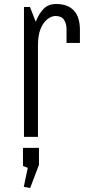

<svg xmlns="http://www.w3.org/2000/svg" viewBox="-20 -685 440 961"><path d="M100 0V-650H130L159 -576Q173 -614 197 -639.5Q221 -665 261 -665Q319 -665 349.5 -632.5Q380 -600 380 -535V-470H313V-539Q313 -568 300 -586.5Q287 -605 258 -605Q239 -605 218.5 -590Q198 -575 184 -542.5Q170 -510 170 -457V0ZM131 256 99 250 119 155 95 146V55H175V140Z"/></svg>

Font: Unica One
Style: Regular
Weight: 400
Designer: Eduardo Rodriguez Tunni
Foundry: Eduardo Rodriguez Tunni
Version: Version 2.000; ttfautohint (v1.8.4.7-5d5b);gftools[0.9.23]